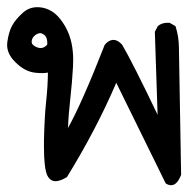

<svg xmlns="http://www.w3.org/2000/svg" viewBox="-24 -326 544 542"><path d="M448.7 -261.7Q450.7 -261.7 454.6 -261.7L471.2 -252.4L472.2 -249.5Q480.5 -223.1 481 -193.8L487.3 167.5Q481.4 182.6 474.6 189.5Q467.8 196.8 459 196.8Q452.1 196.8 444.8 192.4L443.4 190.9L304.2 -92.3Q248 39.1 165 173.8Q146 185.5 132.8 185.5Q122.6 185.5 115.7 178.2Q111.8 174.3 108.9 168Q100.1 146 100.1 89.4Q100.1 81.1 100.1 72.3Q101.6 2.4 106.2 -39.1Q110.8 -80.6 111.3 -121.1Q103.5 -119.6 94.5 -119.6Q85.4 -119.6 76.7 -120.6Q45.9 -123.5 19 -150.9Q-3.9 -173.3 -3.9 -199.2Q-3.9 -203.1 -3.4 -207Q0.5 -235.8 10.3 -253.9Q20 -271.5 40.5 -290Q58.1 -305.7 81.1 -305.7Q87.4 -305.7 94.2 -304.7Q124.5 -299.3 145.5 -272.9Q177.2 -233.4 181.6 -179.2Q182.6 -168.5 182.6 -158Q182.6 -147.5 182.1 -137.7Q179.7 -94.2 174.6 -48.8Q169.4 -3.4 168 35.2Q207.5 -35.6 271.5 -199.2Q276.4 -205.1 279.8 -207.5Q288.1 -213.4 296.4 -213.4Q308.6 -213.4 320.8 -199.7Q350.6 -148.9 420.9 -2L413.1 -236.3L421.4 -252L422.9 -253.4Q433.6 -261.7 448.7 -261.7ZM109.4 -200.2Q109.4 -201.7 109.4 -206.3Q109.4 -210.9 107.9 -216.8Q105 -226.6 96.2 -230.5Q92.3 -232.4 90.1 -232.4Q87.9 -232.4 87.2 -232.2Q86.4 -231.9 85.4 -231.7Q84.5 -231.4 83.5 -231.2Q82.5 -231 81.5 -230.5Q79.6 -229.5 77.1 -228L72.3 -224.1Q65.4 -216.8 65.4 -208Q65.4 -197.8 82 -191.9Q86.9 -190.4 90.8 -190.4Q101.1 -190.4 109.4 -200.2Z"/></svg>

Font: Bakudai
Style: Bold
Weight: 700
Version: Version 1.48